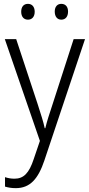

<svg xmlns="http://www.w3.org/2000/svg" viewBox="-20 -735 463 996"><path d="M90 -674C90 -649 103 -633 125 -633C146 -633 160 -648 160 -674C160 -700 146 -715 125 -715C103 -715 90 -700 90 -674ZM264 -675C264 -649 277 -633 298 -633C320 -633 333 -649 333 -675C333 -700 320 -715 298 -715C277 -715 264 -700 264 -675ZM5 -532 187 -4 155 90C131 163 103 192 55 192C37 192 21 189 6 184V233C23 238 40 241 62 241C136 241 178 193 210 98L421 -532H362L253 -195C237 -147 223 -104 215 -70H212C205 -103 193 -140 175 -196L64 -532Z"/></svg>

Font: Noto Sans Gujarati UI SemiCondensed Light
Style: Regular
Weight: 300
Width: 4
Designer: Jelle Bosma - Monotype Design Team, Universal Thirst
Foundry: Monotype Imaging Inc.
Version: Version 2.106